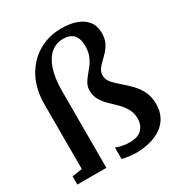

<svg xmlns="http://www.w3.org/2000/svg" viewBox="-185 -911 984 1051"><g transform="rotate(-30 307.0 -386.0)"><path d="M368.5 11Q350 11 324.2 7.2Q298.5 3.5 284.5 0V-73Q300 -66 322.5 -61.2Q345 -56.5 369.5 -56.5Q423.5 -56.5 447.8 -82.8Q472 -109 472 -146.5Q472 -183 456.5 -210.2Q441 -237.5 418.5 -260Q396 -282.5 373.2 -304.2Q350.5 -326 335.2 -351.8Q320 -377.5 320 -411.5Q320 -435.5 330.2 -454.2Q340.5 -473 355.5 -490.8Q370.5 -508.5 385.8 -528.5Q401 -548.5 411.5 -574.2Q422 -600 422 -634.5Q422 -683 400.2 -706.5Q378.5 -730 335.5 -730Q290.5 -730 257.5 -702Q224.5 -674 206.5 -619.2Q188.5 -564.5 188.5 -485.5V0H5V-52L68.5 -61.5V-467.5Q68.5 -566 106.5 -636.8Q144.5 -707.5 209.5 -746Q274.5 -784.5 356.5 -784.5Q410 -784.5 450.5 -769.8Q491 -755 513.5 -725.8Q536 -696.5 536 -652Q536 -617.5 524.5 -593.2Q513 -569 496.2 -550.8Q479.5 -532.5 462.8 -517Q446 -501.5 434.5 -485Q423 -468.5 423 -447Q423 -422.5 440.8 -401.2Q458.5 -380 484.8 -358Q511 -336 537.2 -309.8Q563.5 -283.5 581.5 -248.8Q599.5 -214 599.5 -167Q599.5 -124 583.2 -91Q567 -58 536.5 -35.2Q506 -12.5 463.5 -0.8Q421 11 368.5 11Z"/></g></svg>

Font: Merriweather 24pt SemiBold
Style: Regular
Weight: 600
Designer: Eben Sorkin
Foundry: Eben Sorkin
Version: Version 2.100